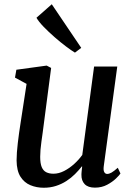

<svg xmlns="http://www.w3.org/2000/svg" viewBox="-20 -873 629 903"><path d="M185.5 10Q152 10 123 -2Q94 -14 76.2 -42Q58.5 -70 58 -118.5Q58 -135.5 59.5 -156.5Q61 -177.5 63.8 -201Q66.5 -224.5 69.8 -248Q73 -271.5 76.5 -293L105 -478.5L50.5 -508L57 -545L199.5 -564.5L220.5 -553.5L186 -289.5Q183.5 -268.5 180.5 -247.5Q177.5 -226.5 174.8 -206.8Q172 -187 170.5 -169Q169 -151 169 -135.5Q169 -104.5 176.2 -87.2Q183.5 -70 197.5 -63Q211.5 -56 231.5 -56Q256.5 -56 281.8 -69Q307 -82 329.2 -102.2Q351.5 -122.5 367 -144.5L422.5 -560H531.5L468 -91.5Q465.5 -72.5 470.2 -63.8Q475 -55 484 -55Q493.5 -55 504.8 -61.5Q516 -68 534 -84L546.5 -57Q542 -49.5 525.5 -33.5Q509 -17.5 483.8 -4Q458.5 9.5 426.5 9.5Q394 9.5 378.2 -7Q362.5 -23.5 363 -51Q363 -53 363.2 -57.5Q363.5 -62 364 -67.5Q364.5 -73 365.2 -78.8Q366 -84.5 366.5 -89.5L365 -90.5Q350.5 -72 332.5 -54Q314.5 -36 292 -21.5Q269.5 -7 243 1.5Q216.5 10 185.5 10ZM332.5 -625.5Q316.5 -635 290.5 -654.5Q264.5 -674 236.5 -698.5Q208.5 -723 185.2 -747Q162 -771 151.5 -789.5L223.5 -853L362 -648Z"/></svg>

Font: Merriweather 24pt Medium
Style: Italic
Weight: 500
Italic angle: -7.8°
Version: Version 2.101